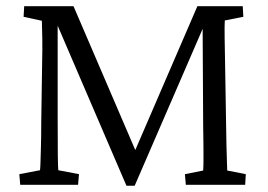

<svg xmlns="http://www.w3.org/2000/svg" viewBox="-20 -593 860 616"><path d="M57.6 -573.2H215.8L420.9 -95.7H407.2L613.3 -573.2H758.8L760.7 -539.1L701.2 -527.3Q700.2 -511.7 700.7 -472.2Q701.2 -432.6 702.1 -392.6L705.1 -211.9Q706.1 -161.1 706.5 -128.4Q707 -95.7 708 -76.7Q709 -57.6 709 -45.9L768.6 -34.2L766.6 0H576.2L573.2 -34.2L631.8 -45.9Q632.8 -60.5 632.8 -75.2Q632.8 -89.8 632.8 -117.2Q632.8 -144.5 631.8 -193.4L629.9 -544.9H649.4L412.1 2.9H385.7L149.4 -546.9H165V-215.8Q165 -131.8 165.5 -94.2Q166 -56.6 167 -46.9L233.4 -34.2L230.5 0H44.9L42 -34.2L108.4 -46.9Q109.4 -54.7 109.9 -72.3Q110.4 -89.8 111.3 -121.1Q112.3 -152.3 112.3 -198.2L115.2 -393.6Q116.2 -431.6 115.7 -469.7Q115.2 -507.8 114.3 -526.4L55.7 -539.1Z"/></svg>

Font: Crimson Pro Light
Style: Regular
Weight: 300
Designer: Jacques Le Bailly
Foundry: Baron von Fonthausen
Version: Version 1.003